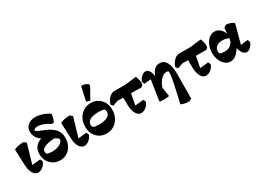

<svg xmlns="http://www.w3.org/2000/svg" viewBox="-19 -1735 3962 2898"><g transform="rotate(-30 1962.0 -286.0)"><path d="M173 14Q121 14 86.5 -40Q52 -94 48 -198L38 -463Q61 -476 105.5 -486.5Q150 -497 205 -497L245 -463L138 -97L97 -125L293 -145L312 -102Q302 -72 280.5 -45.5Q259 -19 231 -2.5Q203 14 173 14Z M551 20Q486 20 434.5 -11Q383 -42 352.5 -95.5Q322 -149 322 -217Q322 -267 340 -306.5Q358 -346 392 -373Q426 -400 473 -411L660 -314Q577 -311 521 -298Q465 -285 436.5 -263Q408 -241 408 -211Q408 -184 421 -169Q462 -155 513 -155Q565 -155 607 -168.5Q649 -182 675.5 -206.5Q702 -231 706 -262Q689 -285 655 -303.5Q621 -322 552 -345L504 -389Q437 -420 401.5 -470Q366 -520 366 -582Q366 -651 415.5 -693Q465 -735 545 -735Q576 -735 608.5 -729.5Q641 -724 672 -713Q705 -702 735 -686.5Q765 -671 786 -655Q786 -639 781 -614.5Q776 -590 769 -566.5Q762 -543 755 -528L721 -517Q657 -558 604.5 -577.5Q552 -597 508 -597Q480 -597 460.5 -588Q441 -579 437 -563Q446 -548 474.5 -534.5Q503 -521 543 -506Q583 -491 625 -470Q667 -449 704 -418.5Q741 -388 763.5 -345.5Q786 -303 786 -242Q786 -165 756 -106Q726 -47 673.5 -13.5Q621 20 551 20Z M978 14Q926 14 891.5 -40Q857 -94 853 -198L843 -463Q866 -476 910.5 -486.5Q955 -497 1010 -497L1050 -463L943 -97L902 -125L1098 -145L1117 -102Q1107 -72 1085.5 -45.5Q1064 -19 1036 -2.5Q1008 14 978 14Z M1362 20Q1293 20 1240 -11.5Q1187 -43 1157 -99Q1127 -155 1127 -229Q1127 -307 1159.5 -368.5Q1192 -430 1248.5 -465.5Q1305 -501 1377 -501Q1446 -501 1499 -469Q1552 -437 1581.5 -381Q1611 -325 1611 -251Q1611 -173 1578.5 -112Q1546 -51 1490 -15.5Q1434 20 1362 20ZM1325 -155Q1391 -155 1435.5 -168Q1480 -181 1503 -206Q1526 -231 1526 -265Q1526 -294 1512 -311Q1492 -318 1467 -321.5Q1442 -325 1414 -325Q1349 -325 1304 -312Q1259 -299 1236 -274.5Q1213 -250 1213 -216Q1213 -186 1227 -169Q1247 -162 1272 -158.5Q1297 -155 1325 -155ZM1390 -531 1329 -554 1382 -794Q1403 -797 1425 -792.5Q1447 -788 1466.5 -779Q1486 -770 1498 -761L1501 -728Z M1968 14Q1932 14 1905.5 -12Q1879 -38 1863.5 -85.5Q1848 -133 1847 -196L1843 -385L1992 -386L1938 -98L1895 -125L2091 -145L2110 -102Q2100 -69 2077 -43Q2054 -17 2025.5 -1.5Q1997 14 1968 14ZM1655 -293 1625 -332Q1645 -391 1681.5 -430Q1718 -469 1763 -479H1978L2165 -502Q2175 -485 2182.5 -458Q2190 -431 2193 -402.5Q2196 -374 2194 -353L2163 -322L1743 -326Z M2683 223Q2596 223 2541 193Q2566 84 2583.5 7Q2601 -70 2611.5 -122.5Q2622 -175 2628 -208Q2634 -241 2636 -262.5Q2638 -284 2638 -300Q2638 -321 2634 -328Q2628 -332 2619 -334Q2610 -336 2599 -336Q2572 -336 2544 -318.5Q2516 -301 2491.5 -271.5Q2467 -242 2450 -205.5Q2433 -169 2427 -132L2405 -196L2414 -327Q2427 -384 2450 -422.5Q2473 -461 2504.5 -481Q2536 -501 2575 -501Q2730 -501 2729 -221L2726 199ZM2299 4 2289 -7 2353 -421 2399 -362 2225 -347 2207 -393Q2228 -440 2262.5 -470.5Q2297 -501 2330 -501Q2369 -501 2394 -462Q2408 -442 2415 -412.5Q2422 -383 2423 -342L2426 -196L2456 0Q2440 4 2413 6Q2386 8 2355.5 7.5Q2325 7 2299 4Z M3098 14Q3062 14 3035.5 -12Q3009 -38 2993.5 -85.5Q2978 -133 2977 -196L2973 -385L3122 -386L3068 -98L3025 -125L3221 -145L3240 -102Q3230 -69 3207 -43Q3184 -17 3155.5 -1.5Q3127 14 3098 14ZM2785 -293 2755 -332Q2775 -391 2811.5 -430Q2848 -469 2893 -479H3108L3295 -502Q3305 -485 3312.5 -458Q3320 -431 3323 -402.5Q3326 -374 3324 -353L3293 -322L2873 -326Z M3526 14Q3474 14 3432.5 -19.5Q3391 -53 3367 -109.5Q3343 -166 3343 -237Q3343 -309 3369 -369Q3395 -429 3438 -465Q3481 -501 3532 -501Q3592 -501 3636 -457Q3680 -413 3694 -339L3698 -288Q3672 -307 3641 -316.5Q3610 -326 3571 -326Q3508 -326 3469 -296Q3430 -266 3430 -216Q3430 -203 3432.5 -192.5Q3435 -182 3440 -175Q3460 -168 3479.5 -164Q3499 -160 3521 -160Q3563 -160 3596 -175.5Q3629 -191 3651 -219Q3673 -247 3679 -284L3685 -319L3683 -345L3694 -474L3733 -503Q3772 -503 3811.5 -489.5Q3851 -476 3870 -456L3772 -91L3761 -124L3905 -140L3924 -99Q3915 -69 3896 -43Q3877 -17 3853 -1.5Q3829 14 3807 14Q3777 14 3752 -10.5Q3727 -35 3711.5 -77Q3696 -119 3693 -174L3727 -113H3660L3715 -141Q3670 -62 3624 -24Q3578 14 3526 14Z"/></g></svg>

Font: Eczar
Style: Bold
Weight: 700
Designer: Vaibhav Singh
Foundry: Rosetta Type Foundry
Version: Version 2.000